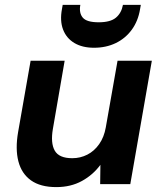

<svg xmlns="http://www.w3.org/2000/svg" viewBox="-20 -752 662 784"><path d="M210 12Q145 12 106.5 -15.5Q68 -43 55 -93.5Q42 -144 54 -213L105 -504H244L196 -226Q186 -168 203.5 -137Q221 -106 275 -106Q308 -106 336.5 -120.5Q365 -135 385 -163.5Q405 -192 412 -232L460 -504H600L512 0H389L390 -79Q360 -38 314.5 -13Q269 12 210 12ZM364 -557Q316 -557 283.5 -576.5Q251 -596 237.5 -631.5Q224 -667 233 -715L236 -732H308Q302 -699 318 -680Q334 -661 383 -661Q431 -661 453.5 -680Q476 -699 482 -732H555L552 -715Q544 -666 518 -630.5Q492 -595 452.5 -576Q413 -557 364 -557Z"/></svg>

Font: DM Sans ExtraBold
Style: Italic
Weight: 800
Italic angle: -10°
Designer: Colophon Foundry, Jonny Pinhorn
Foundry: Colophon Foundry
Version: Version 4.004;gftools[0.9.30]